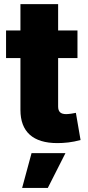

<svg xmlns="http://www.w3.org/2000/svg" viewBox="-20 -696 432 945"><path d="M80.6 -675.8V-545.9H9.8V-410.2H80.6V-154.8C80.6 -47.9 142.1 8.3 262.2 8.3C295.9 8.3 334 4.9 376.5 -6.8L353.5 -140.6C345.2 -138.2 317.4 -134.3 305.7 -134.3C277.8 -134.3 266.1 -146.5 266.1 -171.9V-410.2H361.3V-545.9H266.1V-675.8ZM88.9 229H215.3L302.2 57.6H135.3Z"/></svg>

Font: Raveo ExtraBold
Style: Regular
Weight: 800
Designer: Jakub Foglar, Rasmus Andersson (Inter)
Foundry: Jakubfoglar.com
Version: Version 1.100;Glyphs 3.2.3 (3260)